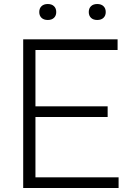

<svg xmlns="http://www.w3.org/2000/svg" viewBox="-20 -936 654 956"><path d="M95.5 0V-740H565.5V-687H156.5V-53H570.5V0ZM132 -353.5V-406.5H516V-353.5ZM464 -836.5Q444.5 -836.5 433.2 -847.2Q422 -858 422 -876Q422 -894.5 433.2 -905.2Q444.5 -916 464 -916Q484 -916 495.2 -905.2Q506.5 -894.5 506.5 -876Q506.5 -858 495.2 -847.2Q484 -836.5 464 -836.5ZM218 -836.5Q198 -836.5 186.8 -847.2Q175.5 -858 175.5 -876Q175.5 -894.5 186.8 -905.2Q198 -916 218 -916Q237.5 -916 248.8 -905.2Q260 -894.5 260 -876Q260 -858 248.8 -847.2Q237.5 -836.5 218 -836.5Z"/></svg>

Font: Encode Sans SemiExpanded Light
Style: Regular
Weight: 300
Width: 6
Designer: Multiple Designers
Foundry: Impallari Type
Version: Version 3.002